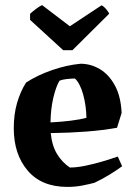

<svg xmlns="http://www.w3.org/2000/svg" viewBox="-20 -721 529 753"><path d="M244 12Q143 12 88.5 -52Q34 -116 34 -218Q34 -273 47 -317.5Q60 -362 82 -397Q126 -426 184 -446Q242 -466 296 -471Q336 -471 371.5 -450Q407 -429 430.5 -386Q454 -343 457 -278L439 -220Q384 -210 318.5 -205Q253 -200 179 -199Q184 -149 204 -116.5Q224 -84 254 -64Q281 -64 315 -71Q349 -78 382.5 -88Q416 -98 442 -107L459 -69Q437 -53 409.5 -36Q382 -19 350 -4Q331 1 303.5 6.5Q276 12 244 12ZM178 -241Q219 -243 256 -247.5Q293 -252 319 -259Q318 -308 306 -351Q294 -394 274 -413Q260 -413 241.5 -411Q223 -409 213 -404Q199 -380 189 -337Q179 -294 178 -241ZM228 -524 98 -643V-667Q109 -677 122.5 -687Q136 -697 145 -701L254 -618L378 -700Q385 -698 395.5 -686Q406 -674 408 -667L264 -524Z"/></svg>

Font: Labrada
Style: Bold
Weight: 700
Designer: Mercedes Jáuregui
Foundry: Omnibus-Type Team
Version: Version 1.000; ttfautohint (v1.8.4.7-5d5b)